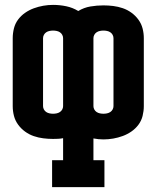

<svg xmlns="http://www.w3.org/2000/svg" viewBox="-20 -560 640 785"><path d="M193 205V95H238V5Q228 7 217.5 7.5Q207 8 197 8Q177 8 157 5.5Q137 3 118 -3.5Q99 -10 82.5 -22Q66 -34 54 -50.5Q42 -67 37 -86.5Q32 -106 32 -126V-404Q32 -424 37 -444Q42 -464 54 -480Q66 -496 82.5 -507.5Q99 -519 118 -526Q137 -533 157 -536.5Q177 -540 197 -540Q224 -540 250.5 -534.5Q277 -529 300 -515Q323 -529 349.5 -533.5Q376 -538 403 -538Q423 -538 443 -535.5Q463 -533 482 -526.5Q501 -520 517.5 -508Q534 -496 546 -479.5Q558 -463 563 -443.5Q568 -424 568 -404V-126Q568 -106 563 -86Q558 -66 546 -50Q534 -34 517.5 -22.5Q501 -11 482 -4Q463 3 443 6.5Q423 10 403 10Q393 10 382.5 9Q372 8 362 6V95H407V205ZM197 -95Q204 -95 211.5 -96.5Q219 -98 225 -102Q231 -106 234.5 -112.5Q238 -119 238 -126V-404Q238 -411 234.5 -417.5Q231 -424 225 -428Q219 -432 211.5 -433.5Q204 -435 197 -435Q190 -435 182.5 -433.5Q175 -432 169 -428Q163 -424 159.5 -417.5Q156 -411 156 -404V-126Q156 -119 159.5 -112.5Q163 -106 169 -102Q175 -98 182.5 -96.5Q190 -95 197 -95ZM403 -95Q410 -95 417.5 -96.5Q425 -98 431 -102Q437 -106 440.5 -112.5Q444 -119 444 -126V-404Q444 -411 440.5 -417.5Q437 -424 431 -428Q425 -432 417.5 -433.5Q410 -435 403 -435Q396 -435 388.5 -433.5Q381 -432 375 -428Q369 -424 365.5 -417.5Q362 -411 362 -404V-126Q362 -119 365.5 -112.5Q369 -106 375 -102Q381 -98 388.5 -96.5Q396 -95 403 -95Z"/></svg>

Font: Iosevka Curly Slab XBdEx
Style: Regular
Weight: 800
Width: 7
Monospace: yes
Designer: Belleve Invis
Foundry: Belleve Invis
Version: Version 11.0.0; ttfautohint (v1.8.3)